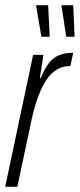

<svg xmlns="http://www.w3.org/2000/svg" viewBox="-22 -722 308 742"><path d="M106 -510H146L132 -421H136Q159 -478 187 -498Q215 -518 261 -518L250 -467Q193 -467 157.5 -413.5Q122 -360 100 -259L45 0H-2ZM138 -580 118 -697V-702H164L170 -585V-580ZM234 -580 216 -697V-702H261L266 -585V-580Z"/></svg>

Font: Saira Ultra Condensed Light
Style: Italic
Weight: 300
Width: 1
Italic angle: -12°
Designer: Hector Gatti with collaboration of the Omnibus-Type team
Foundry: Omnibus-Type
Version: Version 1.001; ttfautohint (v1.8)